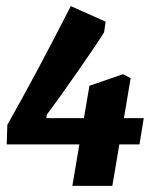

<svg xmlns="http://www.w3.org/2000/svg" viewBox="-20 -511 533 629"><path d="M240 -38H2L4 -102Q97 -266 212 -491L326 -440L321 -405Q300 -371 236.5 -279.5Q173 -188 133 -135L132 -124H255L273 -230L383 -268L408 -255L386 -124H451L437 -38H371L348 98H217Z"/></svg>

Font: Grenze
Style: Bold Italic
Weight: 700
Italic angle: -10°
Designer: Renata Polastri
Foundry: Omnibus-Type
Version: Version 1.002; ttfautohint (v1.8)